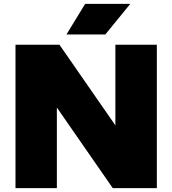

<svg xmlns="http://www.w3.org/2000/svg" viewBox="-20 -971 889 991"><path d="M60 0V-740H287L575.5 -324V-740H789.5V0H562L273.5 -416V0ZM323 -793 419.5 -951H652.5L523.5 -793Z"/></svg>

Font: Encode Sans SmExp Black
Style: Regular
Weight: 900
Width: 6
Designer: Multiple Designers
Foundry: Impallari Type
Version: Version 3.002; ttfautohint (v1.8.3) -l 8 -r 50 -G 200 -x 14 